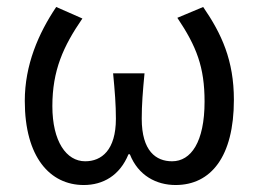

<svg xmlns="http://www.w3.org/2000/svg" viewBox="-20 -518 741 550"><path d="M220 12C275 12 323 -15 348 -76H352C376 -15 428 12 483 12C584 12 650 -69 650 -232C650 -345 615 -421 562 -498L488 -467C543 -385 566 -326 566 -227C566 -111 527 -56 473 -56C427 -56 386 -85 386 -178C386 -218 389 -256 394 -308H304C309 -256 312 -218 312 -178C312 -88 271 -56 224 -56C170 -56 130 -113 130 -214C130 -316 161 -385 216 -465L141 -498C90 -422 51 -332 51 -229C51 -68 123 12 220 12Z"/></svg>

Font: Giro Sans Regular
Style: Regular
Weight: 400
Designer: Paul D. Hunt
Foundry: Adobe Systems Incorporated
Version: Version 1.000;PS 1.0;hotconv 1.0.88;makeotf.lib2.5.647800